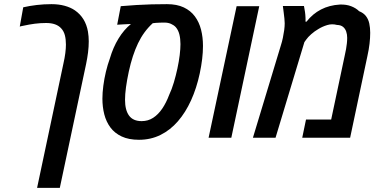

<svg xmlns="http://www.w3.org/2000/svg" viewBox="-20 -660 1822 920"><path d="M157.7 240.2 284.2 -356.9Q290 -382.3 293 -405.5Q295.9 -428.7 295.9 -446.3Q295.9 -471.7 290.8 -491.2Q285.6 -510.7 273.4 -523.9Q250.5 -549.8 201.2 -549.8Q173.3 -549.8 147 -546.4Q120.6 -543 89.4 -536.1Q84.5 -535.2 80.8 -534.4Q77.1 -533.7 74.7 -532.7L91.3 -625Q120.6 -631.8 155.5 -636Q190.4 -640.1 226.6 -640.1Q261.2 -640.1 289.8 -632.3Q318.4 -624.5 338.9 -610.4Q364.3 -592.8 379.9 -567.4Q395.5 -542 401.4 -508.8Q403.3 -497.1 404.3 -485.4Q405.3 -473.6 405.3 -461.9Q405.3 -436.5 401.9 -408.9Q398.4 -381.3 392.6 -353.5L266.6 240.2Z M646 9.8Q596.7 9.8 563 -6.1Q529.3 -22 509 -49.3Q488.8 -76.7 479.7 -112.1Q470.7 -147.5 470.7 -187Q470.7 -215.3 475.1 -249Q479.5 -282.7 487.5 -316.4Q495.6 -350.1 506.3 -379.4Q522 -433.1 547.9 -475.3Q573.7 -517.6 607.4 -544.9Q601.6 -544.9 593 -544.4Q584.5 -543.9 575 -543.5Q565.4 -543 556.6 -542.5Q547.9 -542 541.5 -541.5L558.6 -630.4Q597.7 -633.8 634.3 -636Q670.9 -638.2 707 -639.2Q743.2 -640.1 780.3 -640.1Q827.6 -640.1 860.6 -624.5Q893.6 -608.9 913.8 -581.5Q934.1 -554.2 943.4 -517.8Q952.6 -481.4 952.6 -439.9Q952.6 -410.2 948.7 -377.2Q944.8 -344.2 937 -307.6Q921.9 -237.3 895.5 -179.2Q869.1 -121.1 832.5 -78.9Q795.9 -36.6 749 -13.4Q702.1 9.8 646 9.8ZM658.7 -79.6Q689.5 -79.6 713.9 -95.5Q738.3 -111.3 757.3 -139.4Q776.4 -167.5 790.5 -205.1Q803.2 -231.9 813 -264.9Q822.8 -297.9 830.1 -331.8Q837.4 -365.7 841.1 -396Q844.7 -426.3 844.7 -448.7Q844.7 -474.6 839.4 -495.6Q834 -516.6 821.8 -530.3Q812.5 -540 798.8 -545.9Q785.2 -551.8 768.1 -551.8Q758.3 -551.8 747.8 -551.5Q737.3 -551.3 728 -550.5Q718.8 -549.8 711.9 -548.8Q668.5 -509.3 641.4 -452.6Q614.3 -396 597.2 -317.4Q588.4 -276.4 583.7 -241.9Q579.1 -207.5 579.1 -182.1Q579.1 -132.3 598.4 -106Q617.7 -79.6 658.7 -79.6Z M979.5 0 1113.8 -630.4H1222.2L1088.4 0Z M1191.9 0 1326.2 -443.8Q1331.5 -460 1335.4 -478.8Q1339.4 -497.6 1341.8 -515.6Q1344.2 -533.7 1344.2 -548.3Q1344.2 -557.6 1342.8 -571Q1341.3 -584.5 1339.4 -599.9Q1337.4 -615.2 1335.4 -631.3H1436.5Q1439.5 -617.2 1441.4 -603Q1443.4 -588.9 1443.8 -576.2Q1444.3 -570.8 1444.1 -565.9Q1443.8 -561 1443.8 -556.2H1448.7Q1478 -593.8 1518.1 -614.5Q1558.1 -635.3 1608.9 -638.2Q1639.6 -639.2 1662.8 -630.1Q1686 -621.1 1700.7 -606.4Q1721.7 -598.1 1733.4 -583Q1745.1 -567.9 1749.5 -547.4Q1753.9 -526.9 1753.9 -502.9Q1753.9 -478.5 1750.7 -450.7Q1747.6 -422.9 1740.2 -390.1L1657.7 0H1428.2L1446.3 -87.4H1566.9L1631.8 -393.6Q1635.7 -410.6 1638.2 -424.8Q1640.6 -439 1642.1 -452.1Q1643.6 -465.3 1643.6 -479Q1643.6 -495.1 1638.9 -508.8Q1634.3 -522.5 1623.8 -531.2Q1613.3 -540 1594.7 -540.5Q1570.8 -546.9 1547.6 -539.8Q1524.4 -532.7 1504.9 -520.5Q1487.3 -510.3 1471.4 -496.3Q1455.6 -482.4 1446.8 -469.7L1438.5 -458L1300.3 0Z"/></svg>

Font: Open Sans SemiCondensed SemiBold
Style: Italic
Weight: 600
Width: 4
Italic angle: -12°
Designer: Monotype Design Team
Foundry: Monotype Imaging Inc.
Version: Version 3.000